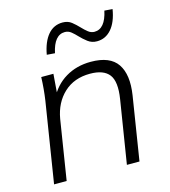

<svg xmlns="http://www.w3.org/2000/svg" viewBox="-108 -812 795 899"><g transform="rotate(-15 289.0 -362.5)"><path d="M43 0 105 -389Q109 -416 111.5 -444Q114 -472 115 -501H174L165 -386L151 -385Q181 -446 234.5 -478Q288 -510 357 -510Q450 -510 485.5 -457.5Q521 -405 506 -308L457 0H396L445 -306Q458 -388 431.5 -422.5Q405 -457 339 -457Q262 -457 212.5 -411Q163 -365 150 -289L104 0ZM206 -592 167 -595Q178 -656 206 -689Q234 -722 277 -722Q303 -722 320.5 -708Q338 -694 353 -678Q367 -663 381 -652Q395 -641 411 -641Q463 -641 481 -725L520 -722Q510 -661 481.5 -628Q453 -595 411 -595Q386 -595 367 -609.5Q348 -624 333 -640Q320 -654 306.5 -665Q293 -676 276 -676Q224 -676 206 -592Z"/></g></svg>

Font: Mulish ExtraLight Light
Style: Italic
Weight: 300
Italic angle: -9°
Version: Version 3.603